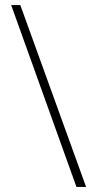

<svg xmlns="http://www.w3.org/2000/svg" viewBox="-20 -735 376 756"><path d="M60 -715 319 1H281L24 -715Z"/></svg>

Font: Noto Sans Khmer ExtraCondensed ExtraLight
Style: Regular
Weight: 250
Width: 2
Designer: Danh Hong and the Monotype Design Team
Foundry: Monotype Imaging Inc.
Version: Version 2.004